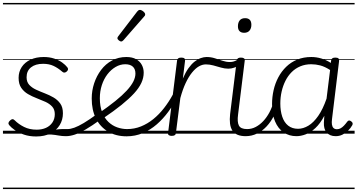

<svg xmlns="http://www.w3.org/2000/svg" viewBox="-20 -905 2421 1300"><path d="M295 -10Q329 -22 354 -26.5Q379 -31 398.5 -31Q418 -31 436 -31Q445 -31 449 -23.5Q453 -16 451 -7Q449 2 442.5 9.5Q436 17 426 17Q400 17 376.5 12.5Q353 8 327.5 6Q302 4 270 13ZM225 19Q179 19 142.5 6.5Q106 -6 80.5 -24Q55 -42 43 -57Q36 -65 37.5 -73Q39 -81 48 -89Q56 -97 63.5 -98Q71 -99 79 -91Q106 -64 143 -45.5Q180 -27 228 -27Q264 -27 291.5 -39.5Q319 -52 335 -76Q351 -100 351 -132Q351 -164 333 -183.5Q315 -203 287.5 -215.5Q260 -228 228.5 -240Q197 -252 169.5 -268Q142 -284 124 -310Q106 -336 106 -378Q106 -419 127 -451Q148 -483 186.5 -501Q225 -519 276 -519Q315 -519 346.5 -508.5Q378 -498 400.5 -482Q423 -466 436 -449Q442 -441 440.5 -434Q439 -427 431 -420Q424 -414 416 -413.5Q408 -413 401 -420Q372 -445 342 -459Q312 -473 272 -473Q220 -473 190 -449Q160 -425 160 -382Q160 -350 178 -330.5Q196 -311 224 -298Q252 -285 283.5 -273Q315 -261 342.5 -245Q370 -229 388 -204Q406 -179 406 -138Q406 -94 384.5 -58.5Q363 -23 322.5 -2Q282 19 225 19ZM0 365H529V375H0ZM0 -20H529V0H0ZM0 -505H529V-500H0ZM0 -885H529V-875H0Z M427 17Q416 17 411 9.5Q406 2 407 -7Q408 -16 415.5 -23.5Q423 -31 437 -31Q457 -31 483.5 -40.5Q510 -50 547 -72Q584 -94 636 -132Q644 -138 651.5 -135Q659 -132 663.5 -124.5Q668 -117 667.5 -108Q667 -99 659 -94Q602 -53 560 -28.5Q518 -4 486 6.5Q454 17 427 17ZM530 365V375ZM530 -20V0ZM530 -505V-500ZM530 -885V-875Z M650 -139Q715 -184 761.5 -221.5Q808 -259 838 -291.5Q868 -324 882.5 -352.5Q897 -381 897 -407Q897 -438 879 -454Q861 -470 828 -470Q794 -470 762.5 -451.5Q731 -433 707 -401.5Q683 -370 669.5 -328.5Q656 -287 656 -240Q656 -184 672 -144Q688 -104 714.5 -79Q741 -54 774 -42.5Q807 -31 841 -31Q852 -31 857 -23.5Q862 -16 861.5 -6.5Q861 3 855 10.5Q849 18 838 18Q765 18 711.5 -14Q658 -46 629.5 -103Q601 -160 601 -238Q601 -291 617.5 -341Q634 -391 664.5 -431.5Q695 -472 738.5 -495.5Q782 -519 835 -519Q876 -519 902 -504Q928 -489 940.5 -465Q953 -441 953 -413Q953 -378 937 -343.5Q921 -309 887.5 -272.5Q854 -236 802.5 -194.5Q751 -153 680 -105ZM529 365H1017V375H529ZM529 -20H1017V0H529ZM529 -505H1017V-500H529ZM529 -885H1017V-875H529Z M836 18Q827 18 822.5 10.5Q818 3 818.5 -6.5Q819 -16 824.5 -23.5Q830 -31 840 -31Q890 -31 934.5 -49Q979 -67 1018 -98.5Q1057 -130 1090.5 -173Q1124 -216 1151 -266Q1157 -275 1165.5 -273Q1174 -271 1180 -263.5Q1186 -256 1181 -248Q1154 -195 1119 -147.5Q1084 -100 1041.5 -63Q999 -26 947.5 -4Q896 18 836 18ZM1017 365V375ZM1017 -20V0ZM1017 -505V-500ZM1017 -885V-875Z M800 -624Q794 -624 784.5 -631.5Q775 -639 775 -647Q775 -650 776.5 -653Q778 -656 781 -660L909 -827Q914 -833 918 -835.5Q922 -838 928 -838Q934 -838 942.5 -833Q951 -828 957 -821Q963 -814 963 -808Q963 -803 961.5 -800Q960 -797 955 -792L816 -633Q808 -624 800 -624Z M1142 15Q1130 15 1123 10Q1116 5 1118 -5L1179 -496Q1181 -506 1187.5 -510.5Q1194 -515 1207 -515Q1222 -515 1228 -510Q1234 -505 1233 -494L1218 -373Q1236 -415 1256 -443Q1276 -471 1297 -487.5Q1318 -504 1339 -511.5Q1360 -519 1379 -519Q1389 -519 1394.5 -511.5Q1400 -504 1399 -494Q1398 -484 1392 -476.5Q1386 -469 1374 -469Q1350 -469 1326.5 -455.5Q1303 -442 1280 -413.5Q1257 -385 1237 -342.5Q1217 -300 1201 -241L1171 -4Q1170 6 1163 10.5Q1156 15 1142 15ZM1017 365H1421V375H1017ZM1017 -20H1421V0H1017ZM1017 -505H1421V-500H1017ZM1017 -885H1421V-875H1017Z M1526 -440Q1502 -440 1476 -447.5Q1450 -455 1424.5 -462Q1399 -469 1374 -469Q1363 -469 1358 -476.5Q1353 -484 1353.5 -494Q1354 -504 1360.5 -511.5Q1367 -519 1379 -519Q1408 -519 1434.5 -510.5Q1461 -502 1486.5 -493.5Q1512 -485 1536 -485Q1551 -485 1563.5 -489Q1576 -493 1589 -501Q1597 -507 1603.5 -502.5Q1610 -498 1612 -489Q1614 -480 1607 -473Q1586 -454 1566 -447Q1546 -440 1526 -440ZM1421 365V375ZM1421 -20V0ZM1421 -505V-500ZM1421 -885V-875Z M1644 17Q1611 17 1588.5 7.5Q1566 -2 1553.5 -21Q1541 -40 1537.5 -68Q1534 -96 1538 -132L1583 -496Q1585 -506 1591.5 -510.5Q1598 -515 1611 -515Q1625 -515 1632 -510Q1639 -505 1637 -494L1592 -130Q1585 -79 1597.5 -55Q1610 -31 1653 -31Q1663 -31 1667.5 -23.5Q1672 -16 1671 -7Q1670 2 1663 9.5Q1656 17 1644 17ZM1633 -683Q1613 -683 1602 -694Q1591 -705 1591 -727Q1591 -752 1603 -767Q1615 -782 1640 -782Q1660 -782 1671 -771Q1682 -760 1682 -737Q1682 -713 1669.5 -698Q1657 -683 1633 -683ZM1421 365H1746V375H1421ZM1421 -20H1746V0H1421ZM1421 -505H1746V-500H1421ZM1421 -885H1746V-875H1421Z M1643 17Q1632 17 1627 9.5Q1622 2 1623 -7Q1624 -16 1631.5 -23.5Q1639 -31 1653 -31Q1684 -31 1711.5 -45.5Q1739 -60 1762.5 -85Q1786 -110 1804 -143.5Q1822 -177 1832 -216Q1834 -227 1843 -228.5Q1852 -230 1859.5 -225Q1867 -220 1865 -209Q1855 -162 1834.5 -121Q1814 -80 1785 -49Q1756 -18 1720 -0.5Q1684 17 1643 17ZM1746 365V375ZM1746 -20V0ZM1746 -505V-500ZM1746 -885V-875Z M1987 17Q1938 17 1900.5 -8.5Q1863 -34 1842.5 -82.5Q1822 -131 1822 -200Q1822 -248 1832.5 -294.5Q1843 -341 1864.5 -381.5Q1886 -422 1918 -453Q1950 -484 1992.5 -501.5Q2035 -519 2088 -519Q2122 -519 2155.5 -509Q2189 -499 2220 -479L2222 -496Q2224 -506 2230.5 -510.5Q2237 -515 2250 -515Q2266 -515 2271.5 -509.5Q2277 -504 2276 -493L2228 -99Q2225 -77 2227.5 -61.5Q2230 -46 2238.5 -38Q2247 -30 2261 -30Q2275 -30 2286.5 -36.5Q2298 -43 2309 -54.5Q2320 -66 2331 -81Q2336 -88 2342.5 -89Q2349 -90 2357 -84Q2366 -78 2367.5 -71Q2369 -64 2365 -57Q2354 -37 2336.5 -20Q2319 -3 2298 7Q2277 17 2253 17Q2232 17 2217 10.5Q2202 4 2191.5 -8Q2181 -20 2176.5 -37Q2172 -54 2173 -76Q2174 -87 2174.5 -98.5Q2175 -110 2176 -121Q2148 -68 2115.5 -38Q2083 -8 2050 4.5Q2017 17 1987 17ZM1878 -204Q1878 -154 1891 -115Q1904 -76 1931 -54.5Q1958 -33 1998 -33Q2033 -33 2068 -54Q2103 -75 2134.5 -120Q2166 -165 2191 -237L2215 -431Q2179 -454 2148.5 -462Q2118 -470 2087 -470Q2047 -470 2013.5 -456Q1980 -442 1955 -417Q1930 -392 1913 -358.5Q1896 -325 1887 -285.5Q1878 -246 1878 -204ZM1746 365H2381V375H1746ZM1746 -20H2381V0H1746ZM1746 -505H2381V-500H1746ZM1746 -885H2381V-875H1746Z"/></svg>

Font: Playwrite GB J Guides
Style: Italic
Weight: 400
Italic angle: -7.01216°
Designer: Veronika Burian, José Scaglione
Foundry: TypeTogether
Version: Version 1.003